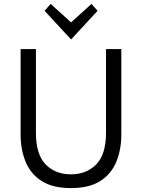

<svg xmlns="http://www.w3.org/2000/svg" viewBox="-20 -943 723 978"><path d="M341 15Q248 15 192 -21Q136 -57 110.5 -119Q85 -181 85 -258V-693H163V-267Q163 -156 212.5 -105.5Q262 -55 341 -55Q421 -55 470.5 -106Q520 -157 520 -267V-693H598V-258Q598 -181 572.5 -119Q547 -57 491 -21Q435 15 341 15ZM342 -742 207 -888 238 -923 342 -829 446 -923 477 -888Z"/></svg>

Font: Ubuntu Sans
Style: Regular
Weight: 400
Designer: Dalton Maag Ltd
Foundry: Dalton Maag Ltd
Version: Version 1.006; ttfautohint (v1.8.4.7-5d5b)